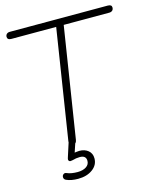

<svg xmlns="http://www.w3.org/2000/svg" viewBox="-126 -757 848 1034"><g transform="rotate(-15 298.5 -240.0)"><path d="M181 -19 277 -631H27Q16 -631 10.5 -635.5Q5 -640 5 -648Q5 -658 11.5 -664Q18 -670 29 -670H575Q586 -670 591.5 -666Q597 -662 597 -654Q597 -643 590.5 -637Q584 -631 573 -631H319L222 -15Q219 6 198 6Q188 6 183.5 -0.5Q179 -7 181 -19ZM115 178Q104 173 103 162.5Q102 152 109.5 145.5Q117 139 128 144Q151 154 187 154Q216 154 234.5 142Q253 130 253 109Q253 79 218 79Q197 79 178 85Q170 87 165 87Q160 87 157 84Q154 81 153.5 77Q153 73 156 64L183 -20H221L196 55L178 53Q208 46 224 46Q254 46 273.5 62Q293 78 293 106Q293 143 261 166.5Q229 190 180 190Q142 190 115 178Z"/></g></svg>

Font: SN Pro Thin
Style: Italic
Weight: 200
Italic angle: -9°
Designer: Tobias Whetton
Foundry: Supernotes
Version: Version 1.003;Glyphs 3.3 (3324)